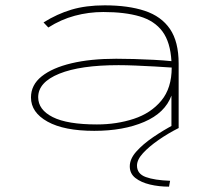

<svg xmlns="http://www.w3.org/2000/svg" viewBox="-20 -479 790 719"><path d="M333 11Q220 11 158 -23.5Q96 -58 96 -114Q96 -161 136 -193Q176 -225 247.5 -242Q319 -259 415 -259Q445 -259 482 -258Q519 -257 556 -255Q593 -253 622 -250Q618 -321 588.5 -361Q559 -401 503.5 -417.5Q448 -434 367 -434Q312 -434 260 -420Q208 -406 161 -376L143 -395Q194 -427 248 -443Q302 -459 372 -459Q460 -459 522 -438.5Q584 -418 616.5 -370.5Q649 -323 649 -241V0H622V-121Q598 -56 520 -22.5Q442 11 333 11ZM123 -115Q123 -68 177.5 -40.5Q232 -13 343 -13Q417 -13 481 -34Q545 -55 584 -102Q623 -149 623 -226Q596 -228 560 -230Q524 -232 488 -233.5Q452 -235 424 -235Q281 -235 202 -203Q123 -171 123 -115ZM617 198 613 220Q575 220 541.5 212Q508 204 487 187.5Q466 171 466 144Q466 116 490.5 88.5Q515 61 553 35Q591 9 631 -12L650 0Q610 20 574 45Q538 70 515.5 94.5Q493 119 493 141Q493 172 526 184Q559 196 617 198Z"/></svg>

Font: Inconsolata ExtraExpanded ExtraLight
Style: Regular
Weight: 200
Width: 8
Monospace: yes
Designer: Raph Levien, Cyreal, Brenton Simpson
Foundry: Raph Levien, Cyreal, Google
Version: Version 3.100; ttfautohint (v1.8.4.7-5d5b)